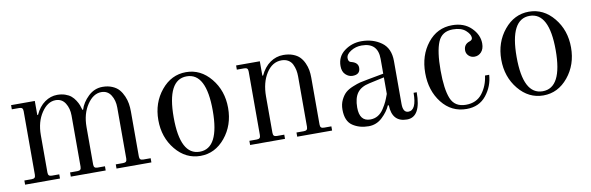

<svg xmlns="http://www.w3.org/2000/svg" viewBox="-40 -770 3336 1084"><g transform="rotate(-10 1628.0 -228.0)"><path d="M38 0V-24H80Q92 -24 97 -29Q102 -34 102 -46V-410Q102 -422 97 -427Q92 -432 80 -432H38V-456H174V-376L178 -375Q199 -421 232.5 -444.5Q266 -468 304 -468Q329 -468 349.5 -461Q370 -454 383 -443Q396 -432 406 -416.5Q416 -401 421 -388Q426 -375 430 -360H434Q446 -400 481.5 -434Q517 -468 564 -468Q595 -468 619.5 -457.5Q644 -447 658 -430.5Q672 -414 681.5 -392Q691 -370 694.5 -348.5Q698 -327 698 -304V-46Q698 -34 703 -29Q708 -24 720 -24H762V0H562V-24H604Q616 -24 621 -29Q626 -34 626 -46V-339Q626 -380 607 -410Q588 -440 552 -440Q506 -440 471 -388Q436 -336 436 -260V-46Q436 -34 441 -29Q446 -24 458 -24H500V0H300V-24H342Q354 -24 359 -29Q364 -34 364 -46V-339Q364 -380 345 -410Q326 -440 290 -440Q244 -440 209 -388Q174 -336 174 -260V-46Q174 -34 179 -29Q184 -24 196 -24H238V0Z M1042 -12Q1154 -12 1154 -228Q1154 -444 1042 -444Q930 -444 930 -228Q930 -12 1042 -12ZM1042 12Q958 12 900 -58.5Q842 -129 842 -228Q842 -327 900 -397.5Q958 -468 1042 -468Q1126 -468 1184 -397.5Q1242 -327 1242 -228Q1242 -129 1184 -58.5Q1126 12 1042 12Z M1328 0V-24H1370Q1382 -24 1387 -29Q1392 -34 1392 -46V-410Q1392 -422 1387 -427Q1382 -432 1370 -432H1328V-456H1464V-374L1468 -373Q1490 -420 1524.5 -444Q1559 -468 1600 -468Q1631 -468 1655 -459Q1679 -450 1693.5 -435Q1708 -420 1717.5 -399Q1727 -378 1730.5 -358Q1734 -338 1734 -315V-46Q1734 -34 1739 -29Q1744 -24 1756 -24H1798V0H1598V-24H1640Q1652 -24 1657 -29Q1662 -34 1662 -46V-334Q1662 -354 1658.5 -371Q1655 -388 1647 -404.5Q1639 -421 1623 -430.5Q1607 -440 1585 -440Q1532 -440 1498 -387Q1464 -334 1464 -254V-46Q1464 -34 1469 -29Q1474 -24 1486 -24H1528V0Z M1960 -103Q1960 -24 2022 -24Q2046 -24 2065.5 -35.5Q2085 -47 2099.5 -69.5Q2114 -92 2121.5 -108.5Q2129 -125 2138 -150V-245L2051 -226Q2003 -216 1981.5 -186.5Q1960 -157 1960 -103ZM1876 -106Q1876 -137 1888 -161.5Q1900 -186 1915.5 -200Q1931 -214 1958 -225Q1985 -236 2001.5 -240Q2018 -244 2046 -249L2138 -266V-351Q2138 -444 2045 -444Q2011 -444 1983 -426.5Q1955 -409 1955 -387Q1955 -377 1958 -372Q1962 -364 1973 -362Q2010 -352 2010 -323Q2010 -284 1966 -284Q1944 -284 1926 -301Q1908 -318 1908 -350Q1908 -405 1951 -436.5Q1994 -468 2048 -468Q2114 -468 2162 -433.5Q2210 -399 2210 -326V-80Q2210 -30 2241 -30Q2288 -30 2288 -130H2306Q2306 12 2226 12Q2141 12 2138 -84L2133 -86Q2118 -51 2084.5 -19.5Q2051 12 2006 12Q1953 12 1914.5 -14Q1876 -40 1876 -106Z M2568 12Q2481 12 2426.5 -57.5Q2372 -127 2372 -228Q2372 -329 2427 -398.5Q2482 -468 2568 -468Q2636 -468 2677 -427.5Q2718 -387 2718 -337Q2718 -306 2702 -288.5Q2686 -271 2663 -271Q2643 -271 2629.5 -284Q2616 -297 2616 -315Q2616 -350 2650 -361Q2666 -366 2666 -379Q2666 -399 2641 -421.5Q2616 -444 2568 -444Q2505 -444 2482.5 -390Q2460 -336 2460 -228Q2460 -120 2482 -66Q2504 -12 2568 -12Q2629 -12 2662 -55Q2695 -98 2702 -156H2726Q2722 -91 2681 -39.5Q2640 12 2568 12Z M3008 -12Q3120 -12 3120 -228Q3120 -444 3008 -444Q2896 -444 2896 -228Q2896 -12 3008 -12ZM3008 12Q2924 12 2866 -58.5Q2808 -129 2808 -228Q2808 -327 2866 -397.5Q2924 -468 3008 -468Q3092 -468 3150 -397.5Q3208 -327 3208 -228Q3208 -129 3150 -58.5Q3092 12 3008 12Z"/></g></svg>

Font: Old Standard TT
Style: Regular
Weight: 400
Designer: Alexey Kryukov <alexios@thessalonica.org.ru>
Version: Version 2.2